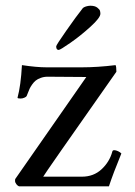

<svg xmlns="http://www.w3.org/2000/svg" viewBox="-20 -659 477 679"><path d="M299.8 -638.7Q315.4 -638.7 324 -632.1Q332.5 -625.5 333.7 -620.4Q335 -615.2 335 -610.4Q335 -596.2 300 -564.5Q265.1 -532.7 229 -507.6Q192.9 -482.4 187.5 -482.4Q178.7 -482.4 178.7 -495.1Q178.7 -499.5 214.4 -550.5Q250 -601.6 273.4 -630.9Q274.4 -631.8 277.6 -633.5Q280.8 -635.3 287.1 -637Q293.5 -638.7 299.8 -638.7ZM144.5 -420.9H269.5Q324.7 -420.9 388.7 -428.7Q391.6 -423.8 391.6 -405.3Q132.8 -37.1 132.8 -34.2H269.5Q311 -34.2 339.1 -60.3Q367.2 -86.4 377 -122.1Q377.9 -127.9 383.8 -127.9Q389.6 -127.9 397.5 -124.3Q405.3 -120.6 409.2 -116.2Q379.9 -44.9 365.2 0H47.9Q42.5 -1.5 37.8 -7.6Q33.2 -13.7 33.2 -19.5Q33.2 -25.4 34.2 -26.4L285.2 -386.7L148.4 -387.7Q135.3 -387.7 124 -383.5Q112.8 -379.4 106.2 -374Q99.6 -368.7 93.5 -359.9Q87.4 -351.1 84.7 -345.2Q82 -339.4 78.6 -330.3Q75.2 -321.3 74.2 -319.3Q72.8 -316.4 66.2 -313.5Q59.6 -310.5 52.7 -310.5Q42 -310.5 42 -313.5Q53.7 -356.9 57.6 -428.7Q109.4 -420.9 144.5 -420.9Z"/></svg>

Font: Amiri
Style: Regular
Weight: 400
Designer: Khaled Hosny
Version: Version 000.108